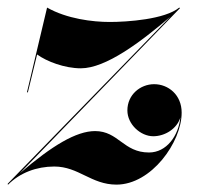

<svg xmlns="http://www.w3.org/2000/svg" viewBox="-66 -490 538 520"><path d="M7 -240H9.5L34.5 -342.5C60.5 -323.5 109 -305 153 -305C220.5 -305 315 -376 395 -444.5L-46 8.5L-43.5 6.5L-45.5 8.5L-44 10C-12 -22 33 -39 81 -39C147 -39 181 10 249.5 10C344 10 426 -105 426 -185C426 -233.5 389.5 -262 351.5 -262C314 -262 279 -233.5 279 -191C279 -153 315 -121 349 -121C381 -121 413.5 -141.5 422.5 -172C417.5 -122 385 -77 337.5 -77C268 -77 255 -135 191.5 -135C140.5 -135 75 -95.5 -12 -21L421.5 -468L419.5 -469.5C380.5 -437.5 279 -430.5 231 -430.5C185 -430.5 115 -439 61.5 -469.5Z"/></svg>

Font: Bodoni* 72pt
Style: Bold Italic
Weight: 700
Italic angle: -13°
Version: Version 2.3